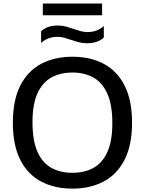

<svg xmlns="http://www.w3.org/2000/svg" viewBox="-20 -1076 834 1105"><path d="M397 9.5Q293.5 9.5 216.2 -31.5Q139 -72.5 96.5 -156.5Q54 -240.5 54 -370Q54 -499.5 96.8 -583.5Q139.5 -667.5 216.8 -708.5Q294 -749.5 397 -749.5Q500.5 -749.5 577.5 -708.5Q654.5 -667.5 697.2 -583.2Q740 -499 740 -370Q740 -241 697 -156.8Q654 -72.5 576.8 -31.5Q499.5 9.5 397 9.5ZM397 -81.5Q467 -81.5 518.5 -110.2Q570 -139 598.2 -202Q626.5 -265 626.5 -367Q626.5 -472 598 -536.2Q569.5 -600.5 518 -629.5Q466.5 -658.5 397 -658.5Q327.5 -658.5 275.8 -630Q224 -601.5 195.5 -538.5Q167 -475.5 167 -373Q167 -267.5 195.2 -203.2Q223.5 -139 275.2 -110.2Q327 -81.5 397 -81.5ZM480.5 -827Q455 -827 432.5 -833.2Q410 -839.5 389 -846.5Q369.5 -853.5 350.5 -858.8Q331.5 -864 311.5 -864Q281.5 -864 259.5 -855.5Q237.5 -847 216.5 -829.5V-896Q234.5 -912.5 257.8 -920.8Q281 -929 313.5 -929Q339 -929 361.5 -922.8Q384 -916.5 405 -909Q424.5 -902.5 443.5 -897Q462.5 -891.5 482.5 -891.5Q512.5 -891.5 534.5 -900Q556.5 -908.5 577.5 -926V-860Q542 -827 480.5 -827ZM226.5 -988V-1055.5H567.5V-988Z"/></svg>

Font: Encode Sans SmExp Md
Style: Regular
Weight: 500
Width: 6
Designer: Multiple Designers
Foundry: Impallari Type
Version: Version 3.002; ttfautohint (v1.8.3) -l 8 -r 50 -G 200 -x 14 